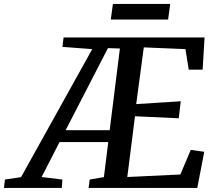

<svg xmlns="http://www.w3.org/2000/svg" viewBox="-108 -928 1068 948"><path d="M-88.5 0 -83.5 -41.5 -4 -53.5 347.5 -685.5 200 -696.5 206 -743H902L892.5 -584H824L807.5 -685.5L602 -694L564.5 -414L784.5 -428L774.5 -344L558.5 -354L520.5 -54L782.5 -66.5L834 -188L900.5 -178.5L866 0H329.5L335 -41.5L405 -53.5L426.5 -226.5H186L97.5 -54L200 -41.5L197 0ZM216 -285H433.5L484 -688.5L425 -690.5ZM449.5 -908.5H732.5L722 -831.5H439Z"/></svg>

Font: Merriweather 20pt Medium
Style: Italic
Weight: 500
Italic angle: -7.8°
Version: Version 2.101